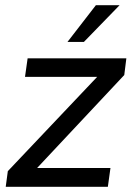

<svg xmlns="http://www.w3.org/2000/svg" viewBox="-20 -717 512 737"><path d="M2 0 10 -60 371 -441 377 -422H76L86 -493H465L457 -429L98 -46L93 -72H404L394 0ZM239 -556 348 -697H439L302 -556Z"/></svg>

Font: Hanken Grotesk
Style: Italic
Weight: 400
Italic angle: -8°
Designer: Alfredo Marco Pradil
Foundry: Hanken Design Co.
Version: Version 3.013